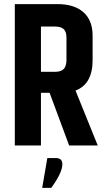

<svg xmlns="http://www.w3.org/2000/svg" viewBox="-20 -707 515 933"><path d="M210 61H251Q283 61 283 91Q283 132 229 206H185ZM179 -578V-358H247Q277 -358 290 -372Q303 -386 303 -417V-524Q303 -553 289.5 -565.5Q276 -578 247 -578ZM347 -267 455 0H316L221 -256H179V0H52V-687H260Q341 -687 385.5 -647.5Q430 -608 430 -534V-415Q430 -298 347 -267Z"/></svg>

Font: Khand ExtraBold
Style: Regular
Weight: 800
Designer: Sanchit Sawaria and Jyotish Sonowal (Devanagari), Satya Rajpurohit (Latin)
Foundry: Indian Type Foundry
Version: Version 2.000;PS 1.0;hotconv 1.0.79;makeotf.lib2.5.61930